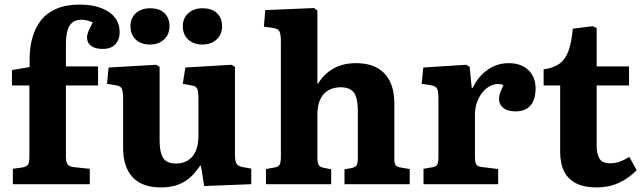

<svg xmlns="http://www.w3.org/2000/svg" viewBox="-20 -802 2797 836"><path d="M36 0V-67L78 -73Q98 -77 103 -86.5Q108 -96 108 -124V-430H32V-497L109 -510V-544Q109 -595 121 -638Q133 -681 158.5 -713.5Q184 -746 226 -764Q268 -782 327 -782Q383 -782 422 -766.5Q461 -751 481 -724.5Q501 -698 501 -662Q501 -630 482.5 -609.5Q464 -589 427 -589Q395 -589 377 -602Q359 -615 359 -638Q359 -651 364.5 -664.5Q370 -678 384 -704Q375 -709 361.5 -712.5Q348 -716 334 -716Q310 -716 295 -704Q280 -692 273.5 -668Q267 -644 267 -606V-513H407V-430H267V-120Q267 -96 274.5 -86Q282 -76 304 -74L371 -67V0Z M680 14Q599 14 557.5 -30.5Q516 -75 516 -158V-370Q516 -402 511 -415Q506 -428 483 -431L446 -437L453 -508L660 -520L675 -511V-194Q675 -155 682 -132.5Q689 -110 704.5 -100Q720 -90 746 -90Q777 -90 799 -104Q821 -118 832.5 -145Q844 -172 844 -210V-371Q844 -406 838 -417Q832 -428 810 -431L776 -437L787 -508L988 -520L1003 -511V-129Q1003 -101 1009.5 -90Q1016 -79 1034 -75L1074 -68V0L869 8L855 -80H851Q832 -52 809.5 -31Q787 -10 756 2Q725 14 680 14ZM861 -608Q824 -608 800 -629.5Q776 -651 776 -688Q776 -723 800 -744.5Q824 -766 861 -766Q903 -766 925 -744.5Q947 -723 947 -688Q947 -652 923 -630Q899 -608 861 -608ZM633 -608Q595 -608 571.5 -629.5Q548 -651 548 -688Q548 -723 571.5 -744.5Q595 -766 633 -766Q675 -766 696.5 -744.5Q718 -723 718 -688Q718 -652 694 -630Q670 -608 633 -608Z M1138 0V-66L1177 -73Q1192 -76 1197.5 -85Q1203 -94 1203 -120V-620Q1203 -654 1196.5 -666Q1190 -678 1165 -681L1129 -686L1135 -758L1348 -767L1362 -756V-440L1364 -436Q1388 -478 1430 -502.5Q1472 -527 1529 -527Q1587 -527 1624 -505.5Q1661 -484 1679 -445Q1697 -406 1697 -354V-112Q1697 -91 1702.5 -83Q1708 -75 1728 -72L1764 -66V0H1480V-65L1510 -70Q1527 -74 1532.5 -82Q1538 -90 1538 -113V-317Q1538 -355 1531 -378Q1524 -401 1507.5 -411.5Q1491 -422 1464 -422Q1434 -422 1411 -409.5Q1388 -397 1375 -370.5Q1362 -344 1362 -303V-116Q1362 -94 1367 -84.5Q1372 -75 1387 -72L1422 -65V0Z M1824 0V-67L1864 -74Q1880 -77 1884.5 -86.5Q1889 -96 1889 -122V-369Q1889 -402 1884 -414.5Q1879 -427 1856 -431L1816 -437L1823 -508L2010 -520L2025 -511L2034 -419H2038Q2062 -469 2103 -498Q2144 -527 2195 -527Q2249 -527 2280.5 -497Q2312 -467 2312 -417Q2312 -385 2302.5 -363Q2293 -341 2273.5 -329Q2254 -317 2226 -317Q2189 -317 2171 -332.5Q2153 -348 2153 -370Q2153 -378 2154.5 -386Q2156 -394 2160.5 -405Q2165 -416 2172 -432Q2151 -440 2129 -433.5Q2107 -427 2089 -409Q2071 -391 2059.5 -363.5Q2048 -336 2048 -303V-121Q2048 -96 2053.5 -86.5Q2059 -77 2076 -75L2149 -66V0Z M2576 14Q2525 14 2490 -3Q2455 -20 2437 -54.5Q2419 -89 2419 -141V-430H2347V-500Q2391 -506 2417 -525.5Q2443 -545 2456 -582.5Q2469 -620 2474 -677L2561 -688L2578 -680V-513H2719V-430H2578V-167Q2578 -131 2590.5 -111Q2603 -91 2637 -91Q2659 -91 2679.5 -98.5Q2700 -106 2720 -119L2752 -61Q2721 -28 2677 -7Q2633 14 2576 14Z"/></svg>

Font: Literata 18pt
Style: Bold
Weight: 700
Designer: Latin by Veronika Burian and Jose Scaglione. Greek by Irene Vlachou. Cyrillic by Vera Evstafieva.
Foundry: TypeTogether
Version: Version 3.103;gftools[0.9.29]